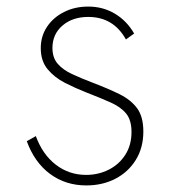

<svg xmlns="http://www.w3.org/2000/svg" viewBox="-20 -548 528 584"><path d="M242.5 16Q291.5 16 330.8 -4.2Q370 -24.5 393 -61.5Q416 -98.5 416 -148Q416 -193 397 -218.8Q378 -244.5 343 -261.8Q308 -279 260.5 -297Q226.5 -310 199 -322.8Q171.5 -335.5 155.5 -354Q139.5 -372.5 139.5 -402Q139.5 -444 170 -470.2Q200.5 -496.5 248.5 -496.5Q325 -496.5 363 -428L388 -446Q365.5 -485 329.2 -506.5Q293 -528 248.5 -528Q207.5 -528 174.8 -511.5Q142 -495 123 -466.5Q104 -438 104 -401.5Q104 -362.5 124.8 -337.5Q145.5 -312.5 177.2 -296.2Q209 -280 242 -267Q286 -250 316.8 -236.2Q347.5 -222.5 363.8 -202.5Q380 -182.5 380 -146.5Q380 -106.5 361 -77Q342 -47.5 310.5 -31.8Q279 -16 242 -16Q190 -16 149.8 -47Q109.5 -78 89 -134L61.5 -118.5Q85 -54 132.2 -19Q179.5 16 242.5 16Z"/></svg>

Font: Spartan ExtraLight
Style: Regular
Weight: 200
Designer: Matt Bailey, Mirko Velimirovic
Foundry: Matt Bailey
Version: Version 1.003; ttfautohint (v1.8.3)